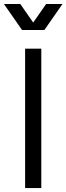

<svg xmlns="http://www.w3.org/2000/svg" viewBox="-62 -954 337 974"><path d="M65.4 -707H147.5V0H65.4ZM49.8 -801.8H132.8L41 -933.6H-42ZM80.1 -801.8H163.1L254.9 -933.6H171.9Z"/></svg>

Font: Wanted Sans Variable
Style: Regular
Weight: 400
Designer: Original Design by Kil Hyung-jin and Kang Hanbin, Wanted Lab, Inc; Hangeul from Source Han Sans by Jang Soo-young and Ka
Foundry: Wanted Lab, Inc.
Version: Version 1.003;Glyphs 3.2 (3227)